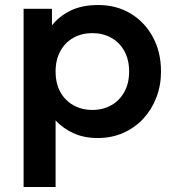

<svg xmlns="http://www.w3.org/2000/svg" viewBox="-20 -535 693 765"><path d="M74 210V-500H187V-434Q216 -470.5 261.5 -492.8Q307 -515 371.5 -515Q444 -515 500.5 -481Q557 -447 589.2 -387.2Q621.5 -327.5 621.5 -250Q621.5 -194.5 603 -146.5Q584.5 -98.5 551 -62.2Q517.5 -26 471.2 -5.5Q425 15 369.5 15Q315.5 15 273.8 -3.8Q232 -22.5 201.5 -55V210ZM348 -97Q390.5 -97 423.5 -115.8Q456.5 -134.5 475.5 -168.8Q494.5 -203 494.5 -250Q494.5 -297 475.5 -331.5Q456.5 -366 423.2 -384.5Q390 -403 348 -403Q305.5 -403 272.5 -384.5Q239.5 -366 220.5 -331.5Q201.5 -297 201.5 -250Q201.5 -203 220.2 -168.8Q239 -134.5 272.2 -115.8Q305.5 -97 348 -97Z"/></svg>

Font: Geologica Medium
Style: Regular
Weight: 500
Designer: Sindre Bremnes, Frode Helland
Foundry: Monokrom Skriftforlag AS
Version: Version 1.010;gftools[0.9.28]